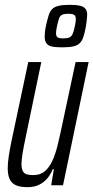

<svg xmlns="http://www.w3.org/2000/svg" viewBox="-20 -767 387 795"><path d="M94 8Q65 8 47 0.5Q29 -7 20.5 -24.5Q12 -42 12 -70Q12 -91 16 -118.5Q20 -146 27 -180L97 -510H151L87 -202Q78 -160 73.5 -132.5Q69 -105 69 -88Q69 -70 74 -59.5Q79 -49 90 -45.5Q101 -42 118 -42Q146 -42 164.5 -57Q183 -72 196 -99.5Q209 -127 218 -163.5Q227 -200 236 -243L293 -510H347L241 0H192L203 -66H198Q190 -45 176 -28.5Q162 -12 142 -2Q122 8 94 8ZM237 -571Q210 -571 194.5 -574.5Q179 -578 172 -588Q165 -598 165 -614Q165 -623 166 -634Q167 -645 170 -659Q176 -686 181.5 -703.5Q187 -721 196.5 -730Q206 -739 223 -743Q240 -747 268 -747Q295 -747 310.5 -743.5Q326 -740 333.5 -731Q341 -722 341 -706Q341 -698 339.5 -685.5Q338 -673 336 -659Q331 -632 325.5 -615Q320 -598 310.5 -588.5Q301 -579 284 -575Q267 -571 237 -571ZM242 -608Q259 -608 267.5 -612Q276 -616 281 -627Q286 -638 290 -659Q292 -668 293 -675.5Q294 -683 294 -688Q294 -700 287.5 -705Q281 -710 262 -710Q246 -710 237.5 -706Q229 -702 225 -691.5Q221 -681 216 -659Q214 -650 213 -642Q212 -634 212 -629Q212 -617 218.5 -612.5Q225 -608 242 -608Z"/></svg>

Font: Saira UltraCondensed
Style: Italic
Weight: 400
Width: 1
Italic angle: -12°
Designer: Hector Gatti with collaboration of the Omnibus-Type team
Foundry: Omnibus-Type
Version: Version 1.101